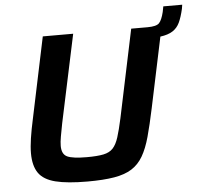

<svg xmlns="http://www.w3.org/2000/svg" viewBox="-54 -836 945 900"><g transform="rotate(-5 418.0 -385.5)"><path d="M322 8Q227 8 171.5 -6Q116 -20 92.5 -54Q69 -88 69 -147Q69 -177 75 -217Q81 -257 92 -307L172 -688H315L227 -274Q220 -238 215.5 -212.5Q211 -187 211 -169Q211 -130 236.5 -118Q262 -106 329 -106Q378 -106 407 -112Q436 -118 452 -135.5Q468 -153 478.5 -186Q489 -219 501 -274L588 -688H665Q707 -688 720 -702Q733 -716 742 -753L747 -779H836L833 -760Q824 -721 812.5 -696.5Q801 -672 779.5 -658Q758 -644 721 -639L651 -307Q635 -231 620 -176.5Q605 -122 584 -86Q563 -50 530.5 -29.5Q498 -9 447.5 -0.5Q397 8 322 8Z"/></g></svg>

Font: Saira SemiBold
Style: Italic
Weight: 600
Italic angle: -12°
Designer: Hector Gatti with collaboration of the Omnibus-Type team
Foundry: Omnibus-Type
Version: Version 1.100; ttfautohint (v1.8.3)